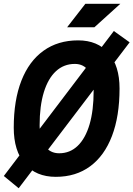

<svg xmlns="http://www.w3.org/2000/svg" viewBox="-41 -914 697 1003"><path d="M56.6 69.3 -21 5.4 553.7 -752 636.2 -692.9ZM250.5 9.8Q146.7 9.8 88.8 -58.1Q30.8 -126.1 30.8 -247.1Q30.8 -390.4 70.8 -492.6Q110.8 -594.7 186.3 -648.9Q261.7 -703.1 367.2 -703.1Q469 -703.1 526.3 -636.7Q583.5 -570.2 583.5 -451.7Q583.5 -306.8 543.9 -203.5Q504.4 -100.1 429.9 -45.2Q355.4 9.8 250.5 9.8ZM268.1 -113.3Q324.6 -113.3 364.9 -152.2Q405.3 -191 426.8 -264Q448.2 -336.9 448.2 -439.5Q448.2 -505.8 422.5 -542.9Q396.7 -580.1 350.1 -580.1Q292.4 -580.1 251.2 -542Q210 -503.9 188 -432.2Q166 -360.4 166 -259.3Q166 -190.5 193 -151.9Q220 -113.3 268.1 -113.3ZM309.6 -771.5 404.8 -894H587.4L452.1 -771.5Z"/></svg>

Font: Cascadia Code PL
Style: Italic
Weight: 400
Italic angle: -10°
Monospace: yes
Designer: Aaron Bell
Foundry: Saja Typeworks
Version: Version 2404.023